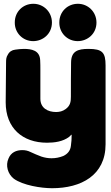

<svg xmlns="http://www.w3.org/2000/svg" viewBox="-20 -757 587 1013"><path d="M447 -499C390 -499 355 -487 355 -426C354 -366 354 -306 354 -247C354 -220 351 -200 327 -182C311 -170 294 -166 276 -166C232 -166 193 -187 193 -236V-388C193 -405 193 -423 192 -439C190 -491 147 -499 106 -499C91 -499 75 -497 60 -495C43 -493 29 -484 21 -468C13 -456 12 -443 12 -429C11 -358 11 -288 10 -217C10 -81 99 -4 228 -4C268 -4 312 -10 345 -35C349 -39 352 -42 356 -46C357 -47 358 -46 358 -45C358 -26 357 -6 354 13C351 38 337 55 314 66C294 74 273 78 252 78C234 78 216 75 198 69C178 62 159 53 141 45C127 38 113 35 98 35C66 35 38 47 25 79C8 116 21 161 53 186C102 221 197 236 255 236C408 236 537 168 537 4V-412C537 -480 520 -499 447 -499ZM155 -540C207 -540 254 -579 254 -638C254 -694 210 -737 156 -737C101 -737 58 -695 58 -639C57 -584 100 -540 155 -540ZM390 -540C442 -540 489 -579 489 -638C489 -694 445 -737 391 -737C336 -737 293 -695 293 -639C292 -584 335 -540 390 -540Z"/></svg>

Font: Periwinkle
Style: Bold
Weight: 700
Version: Version 2.001